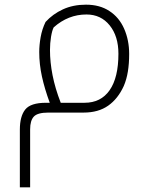

<svg xmlns="http://www.w3.org/2000/svg" viewBox="-20 -482 645 822"><path d="M65 73Q65 16 88 -13Q111 -42 177 -42H193Q171 -102 159.5 -154.5Q148 -207 148 -259Q148 -289 154 -323Q160 -357 175 -388Q206 -422 249.5 -442Q293 -462 348 -462Q407 -462 448 -435Q490 -408 511.5 -359Q533 -310 533 -251Q533 -210 527.5 -176Q522 -142 510 -114Q485 -59 443 -29.5Q401 0 338 0H187Q141 0 125 17Q109 34 109 72V320H65ZM194 -268Q194 -216 205 -160Q216 -104 240 -42H342Q412 -42 449.5 -96Q487 -150 487 -252Q487 -327 449.5 -373.5Q412 -420 350 -420Q272 -420 210 -365Q203 -352 198.5 -324.5Q194 -297 194 -268Z"/></svg>

Font: Noto Kufi Arabic ExtraLight
Style: Regular
Weight: 200
Designer: Monotype Design Team, David Williams, Khaled Hosny
Foundry: Google LLC
Version: Version 2.109; ttfautohint (v1.8.4.7-5d5b)